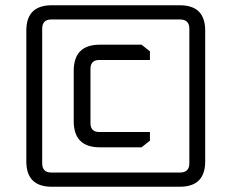

<svg xmlns="http://www.w3.org/2000/svg" viewBox="-20 -710 880 730"><path d="M80.1 -96.5V-593.5Q80.1 -690 176.6 -690H663.7Q760.2 -690 760.2 -593.5V-96.5Q760.2 0 663.7 0H176.6Q80.1 0 80.1 -96.5ZM140.4 -89.3Q140.4 -54 175 -54H664.5Q699.9 -54 699.9 -89.3V-600.7Q699.9 -636 664.5 -636H175Q140.4 -636 140.4 -600.7ZM260.3 -249.4V-440.6Q260.3 -540.1 359.5 -540.1H518.1L550 -515V-482H357.9Q324 -482 324 -448.1V-241.9Q324 -208 357.9 -208H550V-175L518.1 -149.9H359.5Q260.3 -149.9 260.3 -249.4Z"/></svg>

Font: Oxanium ExtraLight
Style: Regular
Weight: 200
Designer: Severin Meyer
Version: Version 2.000